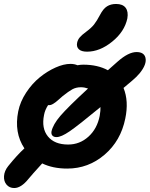

<svg xmlns="http://www.w3.org/2000/svg" viewBox="-55 -802 748 959"><path d="M379.9 -543.9Q351.6 -543.9 338.9 -555.9Q326.2 -567.9 330.1 -587.9Q333 -603 343.3 -615.2Q353.5 -627.4 375 -643.1Q400.9 -662.1 414.8 -679.7Q428.7 -697.3 444.8 -728Q460.4 -758.3 479.5 -770.3Q498.5 -782.2 524.9 -782.2Q558.1 -782.2 572.5 -763.2Q586.9 -744.1 581.1 -710Q566.9 -643.6 505.1 -593.8Q443.4 -543.9 379.9 -543.9ZM16.1 137.2Q-7.8 137.2 -22.2 120.4Q-36.6 103.5 -34.9 77.6Q-33.2 51.8 -14.2 27.8Q29.8 -26.9 66.9 -61Q14.6 -139.2 36.1 -246.1Q45.9 -294.4 75.7 -339.6Q105.5 -384.8 143.3 -415.5Q181.2 -446.3 222.2 -464.6Q263.2 -482.9 296.9 -482.9Q316.4 -482.9 332 -476.1Q346.7 -479 360.8 -479Q432.6 -479 483.9 -451.2Q486.8 -454.1 532.2 -494.1Q586.4 -542 627 -542Q664.1 -542 671.4 -514.2Q679.7 -481.4 642.1 -435.5Q626.5 -417 606 -399.9Q588.4 -385.3 562 -362.8Q588.9 -296.9 570.8 -210Q548.3 -98.6 467.3 -29.3Q386.2 40 280.8 40Q209 40 155.8 14.2Q101.6 73.7 87.9 90.8Q50.8 137.2 16.1 137.2ZM227.1 -117.2Q213.4 -117.2 206.8 -124.8Q200.2 -132.3 202.1 -145Q209.5 -180.2 246.8 -223.6Q284.2 -267.1 384.8 -359.9Q366.7 -366.2 349.1 -366.2Q325.2 -366.2 306.4 -356Q287.6 -345.7 257.8 -321.8Q252 -316.4 239.7 -305.9Q227.5 -295.4 223.6 -292.2Q219.7 -289.1 211.9 -284.2Q204.1 -279.3 198.2 -277.8Q192.4 -276.4 185.1 -276.9Q169.4 -252.4 165 -228Q151.4 -161.1 184.3 -120.6Q217.3 -80.1 285.2 -80.1Q343.3 -80.1 386.7 -119.4Q430.2 -158.7 442.9 -223.1Q447.8 -251 446.8 -267.1Q335 -174.8 292.7 -146Q250.5 -117.2 227.1 -117.2Z"/></svg>

Font: Shantell Sans Bouncy
Style: Italic
Weight: 600
Italic angle: -11.31°
Designer: Stephen Nixon, Anya Danilova, Shantell Martin
Foundry: Arrow Type
Version: Version 1.006;[9816181b4]